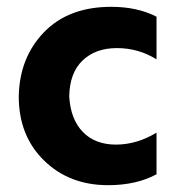

<svg xmlns="http://www.w3.org/2000/svg" viewBox="-20 -535 509 563"><path d="M297 8Q183 8 109 -64.5Q35 -137 35 -252Q37 -366 109 -440.5Q181 -515 306 -515Q383 -515 439 -486V-361Q386 -394 323 -394Q260 -394 222 -357.5Q184 -321 183 -252Q187 -185 223 -148Q259 -111 320 -111Q381 -111 439 -146V-24Q380 8 297 8Z"/></svg>

Font: Hind Madurai
Style: Bold
Weight: 700
Designer: Jyotish Sonowal
Foundry: Indian Type Foundry
Version: Version 0.702;PS 1.0;hotconv 1.0.81;makeotf.lib2.5.63406